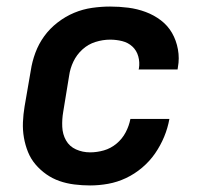

<svg xmlns="http://www.w3.org/2000/svg" viewBox="-20 -558 640 586"><path d="M255 8Q231 8 207 5Q183 2 161.5 -5.5Q140 -13 121.5 -26Q103 -39 88.5 -56Q74 -73 65.5 -94Q57 -115 53 -138Q49 -161 50 -185Q51 -209 55 -233L74 -343Q78 -370 88 -397Q98 -424 115 -447.5Q132 -471 156 -489.5Q180 -508 206.5 -519Q233 -530 261 -534Q289 -538 316 -538Q344 -538 371.5 -534.5Q399 -531 424.5 -521.5Q450 -512 471 -496Q492 -480 505 -457.5Q518 -435 523 -407.5Q528 -380 523 -353Q523 -351 522.5 -349.5Q522 -348 522 -346H403Q403 -347 403.5 -347.5Q404 -348 404 -349Q407 -368 402 -386Q397 -404 384 -416Q371 -428 353 -432.5Q335 -437 316 -437Q294 -437 271.5 -430Q249 -423 231.5 -407Q214 -391 204 -370Q194 -349 191 -327L173 -217Q169 -194 170 -171Q171 -148 181.5 -129.5Q192 -111 212 -102Q232 -93 255 -93Q276 -93 297 -99Q318 -105 335.5 -119.5Q353 -134 363.5 -154Q374 -174 378 -195H497Q492 -167 481 -140.5Q470 -114 453.5 -90Q437 -66 414 -46.5Q391 -27 364.5 -14.5Q338 -2 310 3Q282 8 255 8Z"/></svg>

Font: Iosevka Curly Extended Oblique
Style: Bold
Weight: 700
Width: 7
Italic angle: -9°
Monospace: yes
Designer: Belleve Invis
Foundry: Belleve Invis
Version: Version 11.1.0; ttfautohint (v1.8.3)